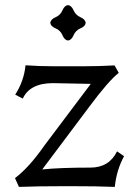

<svg xmlns="http://www.w3.org/2000/svg" viewBox="-20 -734 526 757"><path d="M432.6 2.9Q368.2 0 248.5 0Q124 0 54.7 2.9L39.1 -31.7Q95.2 -74.2 155.3 -160.6L337.9 -403.3L189 -406.2Q97.7 -406.2 69.8 -345.2L40 -360.8Q74.7 -415 80.6 -476.6Q136.7 -472.7 192.9 -472.7H307.1Q369.6 -472.7 431.6 -476.1L448.2 -446.8Q407.7 -415 333 -314.5L146.5 -65.9Q214.4 -73.2 336.4 -73.2Q410.2 -73.2 441.4 -137.2L469.2 -118.2Q439.5 -64 432.6 2.9ZM248 -574.2Q234.4 -575.7 226.3 -595Q218.3 -614.3 199 -622.3Q179.7 -630.4 178.2 -644Q179.7 -657.7 199 -666Q218.3 -674.3 226.3 -693.4Q234.4 -712.4 248 -713.9Q261.7 -712.4 270 -693.4Q278.3 -674.3 297.4 -666Q316.4 -657.7 317.9 -644Q316.4 -630.4 297.4 -622.3Q278.3 -614.3 270 -595Q261.7 -575.7 248 -574.2Z"/></svg>

Font: Kelvinch
Style: Regular
Weight: 400
Designer: Paul James MIller
Foundry: High-Logic / Made with FontCreator
Version: Version 3.30 September 23, 2016